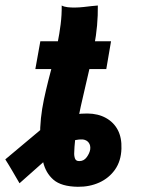

<svg xmlns="http://www.w3.org/2000/svg" viewBox="-43 -681 521 711"><path d="M185.5 -660.6Q194.3 -655.8 207.5 -654.3Q220.7 -652.8 235.6 -653.1Q250.5 -653.3 266.1 -655Q281.7 -656.7 295.7 -658.4Q309.6 -660.2 319.3 -660.6Q319.8 -623.5 316.4 -586.2Q313 -548.8 305.9 -511.2Q298.8 -473.6 290.5 -436Q282.2 -398.4 273.2 -361.3Q264.2 -324.2 256.1 -286.9Q248 -249.5 241.7 -212.4Q235.4 -175.3 232.9 -137.7Q232.9 -129.4 231.9 -116.9Q231 -104.5 234.6 -94.2Q238.3 -84 251 -84.5Q267.6 -84.5 278.1 -98.9Q288.6 -113.3 291 -127.4Q293 -142.6 285.6 -152.6Q278.3 -162.6 263.7 -164.6Q235.8 -166 209.7 -152.6Q183.6 -139.2 160.9 -119.1Q138.2 -99.1 120.1 -83L29.3 -2.4Q22.5 -13.7 16.1 -24.9Q9.8 -36.1 3.2 -47.1Q-3.4 -58.1 -10 -69.3Q-16.6 -80.6 -23.4 -90.8L109.4 -202.1Q146 -230.5 190.4 -245.8Q234.9 -261.2 280.8 -260.7Q320.3 -260.3 349.4 -244.1Q378.4 -228 393.3 -199.5Q408.2 -170.9 406.7 -130.4Q405.3 -85 383.1 -53.2Q360.8 -21.5 324.7 -5.1Q288.6 11.2 245.1 10.7Q184.1 9.8 155 -15.4Q126 -40.5 116.5 -82Q106.9 -123.5 105.5 -173.8Q105 -208.5 108.6 -243.2Q112.3 -277.8 119.6 -312.5Q127 -347.2 135.7 -381.8Q144.5 -416.5 153.8 -451.7Q163.1 -486.8 170.2 -521.5Q177.2 -556.2 181.6 -591.1Q186 -626 185.5 -660.6ZM368.2 -528.3 350.6 -425.3H87.9L106.4 -528.3Z"/></svg>

Font: Roboto Condensed
Style: Bold Italic
Weight: 700
Italic angle: -12°
Designer: Christian Robertson
Foundry: Google
Version: Version 3.0